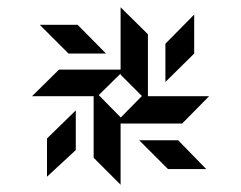

<svg xmlns="http://www.w3.org/2000/svg" viewBox="-20 -871 662 527"><path d="M513 -724 434 -646V-751L513 -831ZM271 -724H168L89 -803H193ZM554 -607 480 -532H311V-364L237 -438V-607H68L142 -680H311V-851L386 -777V-607ZM546 -407H441L362 -486H469ZM188 -568V-459L109 -386V-491ZM370 -607 311 -666V-669L251 -610L311 -549V-548L369 -607Z"/></svg>

Font: Iceberg
Style: Regular
Weight: 400
Designer: Victor Kharyk
Foundry: Cyreal (www.cyreal.org)
Version: Version 1.002